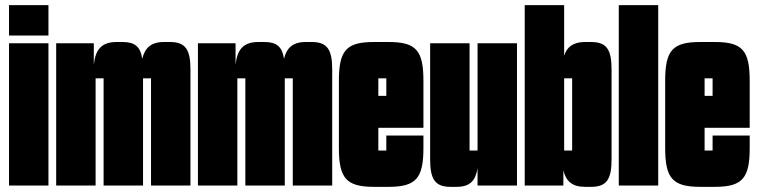

<svg xmlns="http://www.w3.org/2000/svg" viewBox="-20 -720 2941 745"><path d="M15 -582H168V-700H15ZM168 -552H15V0H168Z M566 0H719V-450C719 -526 701 -557 640 -557H616C565 -557 542 -533 532 -492C525 -538 504 -557 456 -557H432C372 -557 350 -525 344 -469V-552H198V0H351V-416H382V0H535V-416H566Z M1116 0H1269V-450C1269 -526 1251 -557 1190 -557H1166C1115 -557 1092 -533 1082 -492C1075 -538 1054 -557 1006 -557H982C922 -557 900 -525 894 -469V-552H748V0H901V-416H932V0H1085V-416H1116Z M1479 -136H1448V-224H1623V-406C1623 -524 1595 -557 1488 -557H1431C1323 -557 1295 -524 1295 -406V-146C1295 -29 1323 5 1431 5H1488C1595 5 1623 -29 1623 -146V-194H1479ZM1479 -348H1448V-416H1479Z M1752 5C1806 5 1825 -21 1833 -67V0H1986V-552H1833V-136H1802V-552H1649V-102C1649 -26 1667 5 1728 5Z M2169 -700H2016V0H2166V-59C2176 -18 2199 5 2250 5H2274C2335 5 2353 -26 2353 -102V-450C2353 -526 2335 -557 2274 -557H2250C2204 -557 2180 -538 2169 -504ZM2200 -136H2169V-416H2200Z M2534 0V-700H2381V0Z M2745 -136H2714V-224H2889V-406C2889 -524 2861 -557 2754 -557H2697C2589 -557 2561 -524 2561 -406V-146C2561 -29 2589 5 2697 5H2754C2861 5 2889 -29 2889 -146V-194H2745ZM2745 -348H2714V-416H2745Z"/></svg>

Font: Queering Heavy
Style: Bold
Weight: 900
Designer: Adam Naccarato
Foundry: adamnac
Version: Version 2.000;hotconv 1.0.109;makeotfexe 2.5.65596